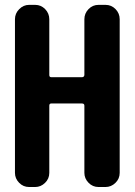

<svg xmlns="http://www.w3.org/2000/svg" viewBox="-20 -750 540 770"><path d="M403.3 -730.5Q426.8 -730.5 443.4 -713.4Q460 -696.3 460 -672.9V-56.6Q460 -33.2 442.9 -16.6Q425.8 0 403.3 0H375Q351.6 0 335 -17.1Q318.4 -34.2 318.4 -56.6V-326.2Q318.4 -335 308.6 -335H185.5Q177.7 -335 177.7 -326.2V-56.6Q177.7 -33.2 160.6 -16.6Q143.6 0 121.1 0H96.7Q73.2 0 56.6 -17.1Q40 -34.2 40 -56.6V-672.9Q40 -696.3 57.1 -713.4Q74.2 -730.5 96.7 -730.5H121.1Q144.5 -730.5 161.1 -713.4Q177.7 -696.3 177.7 -672.9V-449.2Q177.7 -440.4 185.5 -440.4H308.6Q317.4 -440.4 318.4 -449.2V-672.9Q318.4 -696.3 335 -713.4Q351.6 -730.5 375 -730.5Z"/></svg>

Font: Rounded Mgen+ 1mn bold
Style: Bold
Weight: 700
Designer: [Source Han Sans]
Ryoko NISHIZUKA  (kana & ideographs); Paul D. Hunt (Latin, Greek & Cyrillic); Wenlong ZHANG  (bopomofo
Version: Version 1.059.20150602